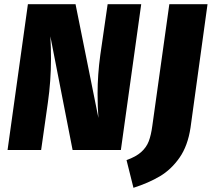

<svg xmlns="http://www.w3.org/2000/svg" viewBox="-20 -715 1009 915"><path d="M556 0H326L220 -542Q223 -491 223 -435Q223 -329 208 -225L176 0H16L113 -695H340L449 -153Q445 -208 445 -270Q445 -358 458 -453L493 -695H653ZM888 -107Q875 -20 835.5 36.5Q796 93 742 125Q688 157 616 180L583 48Q628 32 653 9.5Q678 -13 689 -42Q700 -71 706 -116L787 -695H969Z"/></svg>

Font: Trujillo ExtraBold
Style: Italic
Weight: 800
Italic angle: -8°
Designer: Fira Sans original fonts by bBox Type GmbH, Carrois Corporate GbR, & Edenspiekermann AG / Changes by Cristiano Sobral
Foundry: Fira Sans original fonts by bBox Type GmbH, Carrois Corporate GbR, & Edenspiekermann AG / Changes by Cristiano Sobral
Version: Version 4.301;July 28, 2020;FontCreator 13.0.0.2655 64-bit